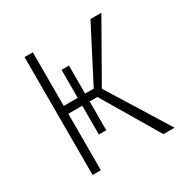

<svg xmlns="http://www.w3.org/2000/svg" viewBox="-128 -637 723 745"><g transform="rotate(-30 233.5 -264.0)"><path d="M78.6 -528.3H115.7V0H78.6ZM178.2 -413.6H211.4V-124H178.2ZM374 -528.3H422.9L266.1 -252.9H101.6L99.1 -288.1H250ZM244.1 -256.3 267.1 -288.1 445.8 0H396Z"/></g></svg>

Font: Roboto Condensed ExtraLight
Style: Regular
Weight: 250
Designer: Christian Robertson
Foundry: Google
Version: Version 3.008; 2023